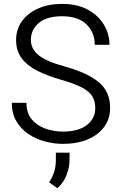

<svg xmlns="http://www.w3.org/2000/svg" viewBox="-20 -741 633 1002"><path d="M477.1 -177.2Q477.1 -213.4 460.9 -239.3Q444.8 -265.1 405.5 -285.4Q366.2 -305.7 295.4 -325.7Q224.6 -346.2 172.6 -372.8Q120.6 -399.4 92.3 -438Q64 -476.6 64 -532.2Q64 -587.4 94.2 -629.9Q124.5 -672.4 178.7 -696.5Q232.9 -720.7 304.2 -720.7Q381.8 -720.7 437 -691.2Q492.2 -661.6 521.7 -613Q551.3 -564.5 551.3 -507.3H474.6Q474.6 -571.8 431.2 -614Q387.7 -656.2 304.2 -656.2Q222.7 -656.2 181.9 -620.6Q141.1 -585 141.1 -533.2Q141.1 -485.8 181.6 -452.9Q222.2 -419.9 319.8 -393.6Q437 -360.8 495.8 -311.8Q554.7 -262.7 554.7 -178.2Q554.7 -120.6 523.4 -78.4Q492.2 -36.1 436.8 -13.2Q381.3 9.8 308.6 9.8Q260.3 9.8 212.9 -3.2Q165.5 -16.1 126.7 -42.7Q87.9 -69.3 64.7 -109.6Q41.5 -149.9 41.5 -204.6H118.2Q118.2 -150.4 146.2 -117.4Q174.3 -84.5 218 -69.3Q261.7 -54.2 308.6 -54.2Q387.2 -54.2 432.1 -87.6Q477.1 -121.1 477.1 -177.2ZM342.8 55.7V93.8Q342.8 132.3 326.9 173.1Q311 213.9 279.3 241.2L236.3 210.4Q253.9 183.6 262.7 156Q271.5 128.4 271.5 94.7V55.7Z"/></svg>

Font: Vazirmatn UI FD Light
Style: Regular
Weight: 300
Designer: Saber Rastikerdar
Foundry: Saber Rastikerdar
Version: Version 33.003